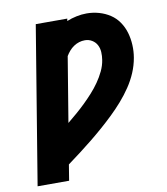

<svg xmlns="http://www.w3.org/2000/svg" viewBox="-83 -813 766 882"><g transform="rotate(-10 300.0 -371.5)"><path d="M21 0 142 -735H289L287 -724Q309 -733 333 -738Q357 -743 380 -743Q410 -743 438 -735Q466 -727 489.5 -711.5Q513 -696 529 -672.5Q545 -649 553 -621.5Q561 -594 562.5 -564Q564 -534 559 -505Q553 -470 539 -437Q525 -404 504.5 -373.5Q484 -343 459.5 -315Q435 -287 408.5 -261.5Q382 -236 354 -211.5Q326 -187 297.5 -164Q269 -141 239.5 -118.5Q210 -96 180 -74L168 0ZM211 -262Q233 -280 254.5 -298.5Q276 -317 296 -336.5Q316 -356 335 -377Q354 -398 370 -421Q386 -444 398 -469Q410 -494 414 -520Q417 -538 416 -556.5Q415 -575 407 -590Q399 -605 384 -614Q369 -623 351 -623Q337 -623 324 -619Q311 -615 299 -607Q287 -599 277.5 -588Q268 -577 261 -565Z"/></g></svg>

Font: Iosevka Curly Heavy Extended
Style: Italic
Weight: 900
Width: 7
Italic angle: -9°
Monospace: yes
Designer: Belleve Invis
Foundry: Belleve Invis
Version: Version 11.1.0; ttfautohint (v1.8.3)